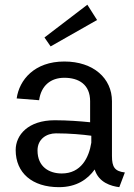

<svg xmlns="http://www.w3.org/2000/svg" viewBox="-20 -774 561 806"><path d="M387.5 -690 346.7 -754.2 166.7 -616.7 192.5 -579.2ZM45.8 -144.2C45.8 -48.3 115 11.7 227.5 11.7C301.7 11.7 348.3 -21.7 377.5 -62.5C394.2 -7.5 446.7 7.5 480.8 11.7L504.2 -50C461.7 -55 450 -72.5 450 -119.2V-349.2C450 -445 372.5 -515.8 250 -515.8C124.2 -515.8 60.8 -438.3 50 -360.8L144.2 -353.3C152.5 -414.2 192.5 -447.5 250 -447.5C310.8 -447.5 358.3 -419.2 358.3 -349.2V-260.8C317.5 -265 264.2 -269.2 210 -269.2C98.3 -269.2 45.8 -207.5 45.8 -144.2ZM363.3 -204.2V-175C353.3 -112.5 320.8 -45.8 239.2 -45.8C186.7 -45.8 137.5 -73.3 137.5 -142.5C137.5 -190 175 -214.2 215 -214.2C273.3 -214.2 326.7 -209.2 363.3 -204.2Z"/></svg>

Font: Boon Medium
Style: Regular
Weight: 500
Designer: Sungsit Sawaiwan
Foundry: FontUni
Version: Version 2.0